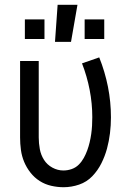

<svg xmlns="http://www.w3.org/2000/svg" viewBox="-20 -775 540 803"><path d="M246 8Q220 8 194 2Q168 -4 146 -18Q124 -32 107.5 -53Q91 -74 81 -98Q71 -122 67.5 -148Q64 -174 64 -200V-520H142V-200Q142 -176 146.5 -151.5Q151 -127 164 -106.5Q177 -86 199 -74Q221 -62 245 -62Q263 -62 280 -68Q297 -74 309.5 -86.5Q322 -99 330.5 -114.5Q339 -130 345 -146.5Q351 -163 355 -180Q359 -197 361.5 -214.5Q364 -232 365 -249.5Q366 -267 366 -285Q366 -342 355 -399Q344 -456 323 -510L395 -535Q419 -475 431.5 -412Q444 -349 444 -284Q444 -251 440 -218Q436 -185 427.5 -153.5Q419 -122 404 -92Q389 -62 366 -38Q343 -14 311 -3Q279 8 246 8ZM334 -612V-694H416V-612ZM84 -612V-694H166V-612ZM210 -600 221 -755H304L277 -600Z"/></svg>

Font: Iosevka Fuck
Style: Regular
Weight: 400
Monospace: yes
Designer: Belleve Invis
Foundry: Belleve Invis
Version: Version 28.0.7; ttfautohint (v1.8.3)